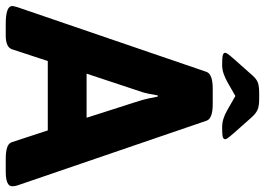

<svg xmlns="http://www.w3.org/2000/svg" viewBox="-144 -756 902 653"><g transform="rotate(90 306.5 -429.0)"><path d="M61 2Q0 2 0 -20Q0 -24 1.5 -28.5Q3 -33 4 -38L224 -681Q232 -702 281 -702H333Q383 -702 390 -681L610 -38Q613 -28 613 -20Q613 2 563 2H519Q497 2 482 -2.5Q467 -7 463 -19L423 -141H187L147 -19Q143 -8 131 -3Q119 2 101 2ZM230 -273H380L323 -451Q318 -467 314.5 -483Q311 -499 308 -515H304Q301 -499 298 -483Q295 -467 289 -451ZM199 -734Q174 -734 166.5 -736.5Q159 -739 159 -744Q159 -747 162.5 -752.5Q166 -758 180 -774L236 -837Q248 -851 260.5 -855.5Q273 -860 296 -860H316Q339 -860 351.5 -855Q364 -850 377 -836L432 -774Q446 -758 449.5 -752.5Q453 -747 453 -744Q453 -739 446 -736.5Q439 -734 413 -734Q397 -734 383 -738.5Q369 -743 355 -751L306 -779L257 -751Q244 -744 230 -739Q216 -734 199 -734Z"/></g></svg>

Font: Asap
Style: Regular
Weight: 400
Designer: Pablo Cosgaya
Foundry: Omnibus-Type
Version: Version 3.001